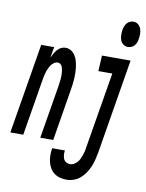

<svg xmlns="http://www.w3.org/2000/svg" viewBox="-143 -826 846 1111"><g transform="rotate(10 279.5 -271.0)"><path d="M-41 0 47 -530H123L112 -466Q118 -479 125 -491.5Q132 -504 141.5 -515Q151 -526 163.5 -532Q176 -538 189 -538Q207 -538 221.5 -529Q236 -520 245.5 -505.5Q255 -491 259.5 -474.5Q264 -458 266.5 -441Q269 -424 269.5 -406Q270 -388 269 -370Q268 -352 265.5 -334Q263 -316 260 -298L211 0H135L187 -313Q188 -323 189.5 -332.5Q191 -342 192 -351.5Q193 -361 193 -370.5Q193 -380 192.5 -389.5Q192 -399 190.5 -408Q189 -417 186 -425.5Q183 -434 176 -440Q169 -446 159 -446Q148 -446 138 -439Q128 -432 121.5 -423Q115 -414 110 -403.5Q105 -393 101.5 -382.5Q98 -372 95.5 -361Q93 -350 91 -339L35 0ZM543 -605Q527 -605 515 -614.5Q503 -624 498 -637.5Q493 -651 493 -667Q493 -683 495 -698Q497 -709 501 -719Q505 -729 512 -737.5Q519 -746 529.5 -750.5Q540 -755 550 -755Q566 -755 577.5 -745.5Q589 -736 594 -722.5Q599 -709 599.5 -693Q600 -677 597 -662Q596 -651 592 -641Q588 -631 581 -622.5Q574 -614 563.5 -609.5Q553 -605 543 -605ZM326 213Q306 213 287 208Q268 203 253 191.5Q238 180 228.5 163.5Q219 147 214.5 128.5Q210 110 210 89.5Q210 69 213 49Q213 49 213 48.5Q213 48 213 48H288Q288 48 288 48Q288 48 288 49Q286 61 287 74Q288 87 292.5 97.5Q297 108 307.5 114.5Q318 121 331 121Q342 121 353 115Q364 109 372.5 99.5Q381 90 386 79Q391 68 395 57Q399 46 402 34.5Q405 23 406 12L481 -438H399L404 -530H572L480 27Q476 48 471 69Q466 90 457.5 110Q449 130 436.5 149Q424 168 407 183Q390 198 368.5 205.5Q347 213 326 213Z"/></g></svg>

Font: Iosevka Curly SmBdExObl
Style: Regular
Weight: 600
Width: 7
Italic angle: -9°
Monospace: yes
Designer: Belleve Invis
Foundry: Belleve Invis
Version: Version 11.1.0; ttfautohint (v1.8.3)